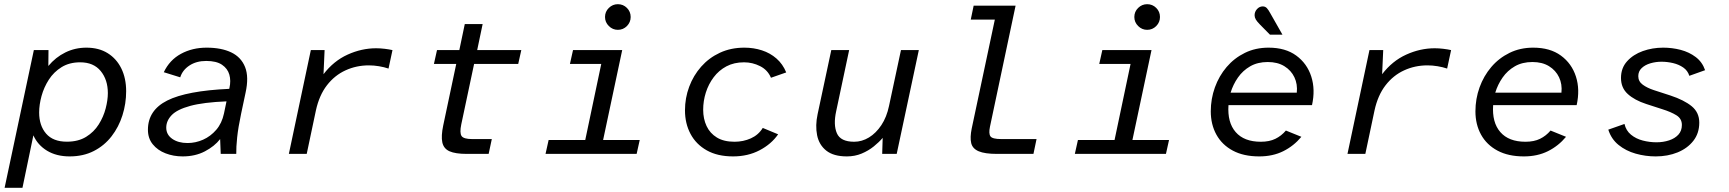

<svg xmlns="http://www.w3.org/2000/svg" viewBox="-20 -735 8256 917"><path d="M2 162 141.7 -496H211.6L210.9 -419.9Q245.6 -461.7 292.1 -484.5Q338.6 -507.4 392.4 -507.4Q452 -507.4 494.2 -481.1Q536.5 -454.8 559.5 -408Q582.5 -361.1 582.5 -299.3Q582.5 -240 564.8 -184.2Q547.2 -128.4 512.8 -84Q478.5 -39.6 428.1 -13.8Q377.8 12 312.6 12Q249.8 12 205 -15Q160.2 -42.1 139.4 -88.6L87.3 162ZM299.4 -58.3Q353.8 -58.3 391.4 -81.5Q429 -104.8 451.6 -140.9Q474.3 -177 484.7 -217.1Q495.1 -257.3 495.1 -290.3Q495.1 -354.1 460.9 -395.8Q426.8 -437.4 362.8 -437.4Q311.4 -437.4 274.1 -414.3Q236.7 -391.1 213.2 -354.5Q189.7 -317.9 178.3 -276.2Q167 -234.6 167 -197.7Q167 -135.3 200.2 -96.8Q233.5 -58.3 299.4 -58.3Z M852.2 12Q808.5 12 770.8 -2.6Q733 -17.1 709.8 -45.6Q686.5 -74 686.5 -115.3Q686.5 -208.5 779 -255Q871.4 -301.5 1074.9 -310.7L1075.9 -315.4Q1083.6 -349.3 1075.4 -378.4Q1067.2 -407.4 1040.4 -425.7Q1013.7 -443.9 964.6 -443.9Q917.8 -443.9 884.7 -422.1Q851.6 -400.3 840.8 -365.7L762.3 -390.1Q789.9 -448.4 844.2 -477.9Q898.5 -507.4 966.8 -507.4Q1037.2 -507.4 1084.5 -484.7Q1131.7 -462 1150.5 -414.7Q1169.4 -367.3 1152.8 -292L1131.5 -191.5Q1117.7 -126.3 1112.7 -79.1Q1107.8 -31.9 1108.4 0H1034.2L1031.4 -70.7Q1004.4 -36.1 958.4 -12.1Q912.4 12 852.2 12ZM875.7 -51.9Q913.9 -51.9 949.9 -67.8Q985.8 -83.7 1012.9 -115.1Q1039.9 -146.5 1049.8 -193.3L1061.8 -250.9Q951.2 -246.4 888.3 -229.2Q825.5 -212 799.7 -184.9Q774 -157.8 774 -125.5Q774 -92 802.5 -72Q831.1 -51.9 875.7 -51.9Z M1359.6 0 1464.6 -496H1530.3L1525.1 -380.6Q1573.4 -443.9 1640.3 -474.2Q1707.1 -504.5 1776.4 -504.5Q1796.1 -504.5 1817.5 -501.9Q1838.9 -499.3 1854.5 -495.7L1835.6 -407.5Q1814.7 -414.6 1790 -418.7Q1765.4 -422.8 1741.7 -422.8Q1682 -422.8 1630.2 -399Q1578.3 -375.3 1541.4 -327.6Q1504.5 -279.9 1488.7 -207.3L1444.9 0Z M2209.3 0Q2155 0 2126.9 -12.5Q2098.9 -25 2092.5 -55.1Q2086.2 -85.2 2096.8 -135.6L2159 -429.5H2052.4L2067.2 -496H2173.8L2199.8 -620H2285.1L2259.1 -496H2469.8L2455 -429.5H2244.3L2183 -140.7Q2174.6 -100.3 2184.4 -85.5Q2194.2 -70.8 2235.1 -70.8H2328.9L2313.8 0Z M2585.5 0 2600.3 -66.5H2775.2L2851.6 -429.5H2702L2716.8 -496H2951.7L2860.5 -66.5H3035.4L3020.6 0ZM2930.9 -592.5Q2906 -592.5 2887.8 -610.7Q2869.6 -628.8 2869.6 -653.8Q2869.6 -679.3 2887.8 -697.1Q2906 -715 2930.9 -715Q2956.4 -715 2974.3 -697.1Q2992.1 -679.3 2992.1 -653.8Q2992.1 -628.8 2974.3 -610.7Q2956.4 -592.5 2930.9 -592.5Z M3481.1 12Q3406.7 12 3355.5 -16.9Q3304.2 -45.9 3277.9 -95.6Q3251.5 -145.3 3251.5 -208Q3251.5 -266.8 3271.6 -320.7Q3291.7 -374.7 3328.9 -416.7Q3366.1 -458.8 3418.3 -483.1Q3470.5 -507.4 3535.1 -507.4Q3579.5 -507.4 3618.9 -494.6Q3658.4 -481.8 3688.6 -455.4Q3718.7 -429 3735 -389.1L3662.2 -363.6Q3646.5 -400.8 3610.3 -419.1Q3574.1 -437.4 3533.6 -437.4Q3485.8 -437.4 3449.5 -418.2Q3413.3 -399 3388.6 -366.1Q3363.9 -333.3 3351.1 -293Q3338.4 -252.6 3338.4 -210.8Q3338.4 -167.6 3354.6 -133Q3370.9 -98.3 3403.9 -78.2Q3437 -58 3488.1 -58Q3530 -58 3566.2 -74.2Q3602.4 -90.5 3623 -124L3696.4 -93.5Q3663.9 -46.7 3608 -17.4Q3552.1 12 3481.1 12Z M4024.7 12Q3961.3 12 3926.5 -15.5Q3891.8 -43 3882.5 -89.3Q3873.3 -135.6 3884.9 -189.5L3950.3 -496H4035.6L3973.7 -204.2Q3959.4 -139.1 3977 -98.5Q3994.5 -58 4059.6 -58Q4096.4 -58 4130.1 -78.4Q4163.8 -98.9 4189.4 -137.3Q4214.9 -175.7 4226.1 -229.5L4283.1 -496H4368.4L4262.7 0H4193.4L4195.7 -76.5Q4178.9 -56.5 4153.3 -35.8Q4127.8 -15.2 4095.4 -1.6Q4062.9 12 4024.7 12Z M4741.5 0Q4683.7 0 4654.3 -12.5Q4624.9 -25 4618.5 -51.5Q4612.2 -78 4620.9 -121.1L4731.4 -641.5H4616.4L4630.2 -708H4830.5L4708.1 -129.6Q4701.3 -96.8 4710.5 -83.8Q4719.7 -70.8 4762.2 -70.8H4930.6L4915.8 0Z M5113.5 0 5128.3 -66.5H5303.2L5379.6 -429.5H5230L5244.8 -496H5479.7L5388.5 -66.5H5563.4L5548.6 0ZM5458.9 -592.5Q5434 -592.5 5415.8 -610.7Q5397.6 -628.8 5397.6 -653.8Q5397.6 -679.3 5415.8 -697.1Q5434 -715 5458.9 -715Q5484.4 -715 5502.3 -697.1Q5520.1 -679.3 5520.1 -653.8Q5520.1 -628.8 5502.3 -610.7Q5484.4 -592.5 5458.9 -592.5Z M5994 12Q5919.7 12 5868.1 -15.6Q5816.5 -43.2 5789.6 -91.9Q5762.7 -140.6 5762.7 -203.2Q5762.7 -262.9 5782.4 -317.6Q5802.2 -372.4 5838.4 -414.9Q5874.6 -457.4 5925.4 -482.4Q5976.1 -507.4 6038.8 -507.4Q6119.4 -507.4 6171 -469.5Q6222.7 -431.6 6242.7 -369.4Q6262.7 -307.2 6246.2 -233H5847.3Q5841.5 -150.2 5881.7 -104.1Q5921.8 -58 6001.8 -58Q6042.7 -58 6071.4 -72.1Q6100.1 -86.2 6121.5 -111.5L6195.4 -81.6Q6159.2 -38 6109.1 -13Q6059 12 5994 12ZM5857.4 -292.4H6173.5Q6177.8 -333 6162.1 -366Q6146.5 -398.9 6114.1 -418.9Q6081.6 -438.8 6035 -438.8Q5986.6 -438.8 5951.1 -418.4Q5915.7 -398 5892.5 -364.7Q5869.3 -331.5 5857.4 -292.4ZM6045.5 -569.3 5998 -617.4Q5983.7 -631.9 5977.8 -641.9Q5972 -652 5972 -662.3Q5972 -678.9 5983.6 -691.7Q5995.3 -704.4 6011 -704.4Q6023.1 -704.4 6030.9 -695.8Q6038.8 -687.1 6046.6 -672.3L6105.1 -569.3Z M6415.6 0 6520.6 -496H6586.3L6581.1 -380.6Q6629.4 -443.9 6696.3 -474.2Q6763.1 -504.5 6832.4 -504.5Q6852.1 -504.5 6873.5 -501.9Q6894.9 -499.3 6910.5 -495.7L6891.6 -407.5Q6870.7 -414.6 6846 -418.7Q6821.4 -422.8 6797.7 -422.8Q6738 -422.8 6686.2 -399Q6634.3 -375.3 6597.4 -327.6Q6560.5 -279.9 6544.7 -207.3L6500.9 0Z M7258 12Q7183.7 12 7132.1 -15.6Q7080.5 -43.2 7053.6 -91.9Q7026.7 -140.6 7026.7 -203.2Q7026.7 -262.9 7046.4 -317.6Q7066.2 -372.4 7102.4 -414.9Q7138.6 -457.4 7189.4 -482.4Q7240.1 -507.4 7302.8 -507.4Q7383.4 -507.4 7435 -469.5Q7486.7 -431.6 7506.7 -369.4Q7526.7 -307.2 7510.2 -233H7111.3Q7105.5 -150.2 7145.7 -104.1Q7185.8 -58 7265.8 -58Q7306.7 -58 7335.4 -72.1Q7364.1 -86.2 7385.5 -111.5L7459.4 -81.6Q7423.2 -38 7373.1 -13Q7323 12 7258 12ZM7121.4 -292.4H7437.5Q7441.8 -333 7426.1 -366Q7410.5 -398.9 7378.1 -418.9Q7345.6 -438.8 7299 -438.8Q7250.6 -438.8 7215.1 -418.4Q7179.7 -398 7156.5 -364.7Q7133.3 -331.5 7121.4 -292.4Z M7887.7 12Q7838.7 12 7792 -1.2Q7745.4 -14.4 7710.5 -42.6Q7675.6 -70.7 7661.3 -115.8L7738.6 -143Q7745.8 -111.4 7769.6 -91.8Q7793.4 -72.2 7825.9 -63.8Q7858.4 -55.4 7891.3 -55.4Q7923.8 -55.4 7951.6 -64.6Q7979.3 -73.7 7996 -91.9Q8012.7 -110 8012.7 -138.3Q8012.7 -168.4 7986.5 -184.5Q7960.4 -200.6 7919.4 -213.4L7842.3 -238.4Q7786.9 -256.4 7754.4 -285.9Q7721.9 -315.3 7721.9 -362.7Q7721.9 -410.1 7751.1 -442.4Q7780.3 -474.7 7826.2 -491.1Q7872.2 -507.4 7923.3 -507.4Q7966.4 -507.4 8007.1 -496.8Q8047.7 -486.1 8078.9 -462.5Q8110.2 -438.9 8123.6 -399.8L8048.3 -372.9Q8040.6 -397.8 8019.4 -412.5Q7998.2 -427.2 7970.6 -433.7Q7943 -440.2 7915.6 -440.2Q7887.7 -440.2 7862.1 -432.6Q7836.4 -424.9 7820.5 -409.6Q7804.5 -394.4 7804.5 -371.1Q7804.5 -346 7826 -330.4Q7847.5 -314.8 7878.8 -304.6L7957.6 -279Q8023.3 -257.3 8059.6 -227.6Q8095.8 -197.9 8095.8 -149.4Q8095.8 -98.5 8067.5 -62.4Q8039.2 -26.3 7992.1 -7.1Q7945.1 12 7887.7 12Z"/></svg>

Font: Atkinson Hyperlegible Mono ExtraLight
Style: Italic
Weight: 200
Italic angle: -12°
Monospace: yes
Designer: Elliott Scott, Megan Eiswerth, Linus Boman, Theodore Petrosky, Letters from Sweden
Foundry: Applied Design Works, Letters from Sweden
Version: Version 2.001